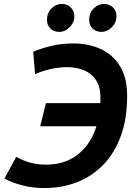

<svg xmlns="http://www.w3.org/2000/svg" viewBox="-20 -926 685 960"><path d="M201.2 14.2Q145.2 14.2 94.2 1.5Q43.2 -11.2 2.2 -33.2L60.8 -141.5Q98 -121.8 133.5 -112.2Q169 -102.8 209.8 -102.8Q262 -102.8 303 -117.4Q344 -132 375 -158.1Q406 -184.2 427.8 -219Q449.5 -253.8 462.2 -294.8H181L209.8 -410.5H481.5Q482 -417.5 482.1 -423.5Q482.2 -429.5 482.2 -435.5Q482.2 -491.5 460.1 -525.2Q438 -559 400.2 -574.6Q362.5 -590.2 316 -590.2Q273.8 -590.2 231.9 -580.4Q190 -570.5 155.2 -555.5L146.2 -667.5Q189 -685.2 239.2 -697Q289.5 -708.8 347 -708.8Q402 -708.8 450.2 -693.9Q498.5 -679 535.9 -647.6Q573.2 -616.2 594.5 -566.6Q615.8 -517 615.8 -447.5Q615.8 -332.5 584.1 -246.1Q552.5 -159.8 495.9 -101.6Q439.2 -43.5 364.1 -14.6Q289 14.2 201.2 14.2ZM487.8 -766.5Q460.2 -766.5 443 -783.4Q425.8 -800.2 425.8 -827.2Q425.8 -861.2 448.5 -883.8Q471.2 -906.2 500 -906.2Q526.8 -906.2 544.6 -888.9Q562.5 -871.5 562.5 -844Q562.5 -822.5 551.1 -804.9Q539.8 -787.2 522.9 -776.9Q506 -766.5 487.8 -766.5ZM276.5 -766.5Q249.2 -766.5 232 -783.4Q214.8 -800.2 214.8 -827.2Q214.8 -861.2 237.5 -883.8Q260.2 -906.2 289 -906.2Q315.8 -906.2 333.8 -888.9Q351.8 -871.5 351.8 -844Q351.8 -822.5 340.2 -804.9Q328.8 -787.2 311.9 -776.9Q295 -766.5 276.5 -766.5Z"/></svg>

Font: Ubuntu Sans
Style: Italic
Weight: 400
Italic angle: -13.5°
Designer: Dalton Maag Ltd
Foundry: Dalton Maag Ltd
Version: Version 1.006